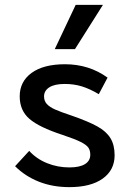

<svg xmlns="http://www.w3.org/2000/svg" viewBox="-20 -759 533 789"><path d="M42 -76 100 -139Q130 -106 173.5 -88.5Q217 -71 265 -71Q307 -71 329 -84.5Q351 -98 351 -123Q351 -141 343 -152.5Q335 -164 311 -176Q287 -188 236 -205Q141 -236 101 -270.5Q61 -305 61 -363Q61 -424 110 -459.5Q159 -495 247 -495Q346 -495 422 -440L386 -372Q349 -394 316.5 -404Q284 -414 246 -414Q204 -414 182.5 -400Q161 -386 161 -363Q161 -344 172.5 -331.5Q184 -319 206.5 -309Q229 -299 277 -283Q343 -260 380 -239.5Q417 -219 434 -191Q451 -163 451 -121Q451 -60 402 -25Q353 10 265 10Q196 10 139.5 -12.5Q83 -35 42 -76ZM291 -739H403L288 -557H205Z"/></svg>

Font: Niramit Medium
Style: Regular
Weight: 500
Designer: Katatrad Aksorn Co.,Ltd.
Foundry: Cadson Demak Co.,Ltd.
Version: Version 1.000; ttfautohint (v1.6)